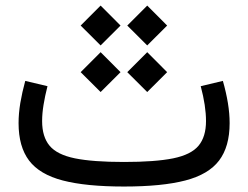

<svg xmlns="http://www.w3.org/2000/svg" viewBox="-20 -682 907 702"><path d="M274.9 -588.6 347.9 -515.9 420.7 -588.6 347.9 -661.6ZM445.3 -588.6 518.3 -515.9 591.1 -588.6 518.3 -661.6ZM445.3 -418.2 518.3 -345.5 591.1 -418.2 518.3 -491.2ZM274.9 -418.2 347.9 -345.5 420.7 -418.2 347.9 -491.2ZM794.9 -386.2 713.9 -366.9Q723.6 -330.6 728.4 -298.7Q733.2 -266.8 733.2 -239.3Q733.2 -181.9 705.9 -149.2Q678.7 -116.5 613.3 -103.1Q547.9 -89.8 433.3 -89.8Q319.1 -89.8 253.8 -103.1Q188.5 -116.5 161.3 -149.2Q134 -181.9 134 -239.3Q134 -266.8 139.2 -298.7Q144.3 -330.6 153.6 -366.9L72.3 -386.2Q60.8 -344.2 54.3 -305.7Q47.9 -267.1 47.9 -231.7Q47.9 -145.8 86.3 -95Q124.8 -44.2 209.6 -22.1Q294.4 0 433.3 0Q572.5 0 657.5 -22.1Q742.4 -44.2 781 -95Q819.6 -145.8 819.6 -231.7Q819.6 -267.1 813.2 -305.7Q806.9 -344.2 794.9 -386.2Z"/></svg>

Font: Estedad-FD-VF Thin
Style: Regular
Weight: 100
Designer: Amin Abedi
Version: Version 5.0